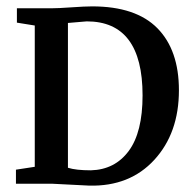

<svg xmlns="http://www.w3.org/2000/svg" viewBox="-20 -576 605 602"><path d="M30 0V-44L89 -53V-496L33 -505V-550H140Q162 -550 204 -553Q246 -556 269 -556Q406 -556 473.5 -487.5Q541 -419 541 -293Q541 -159 464 -75Q387 9 260 6Q146 0 142 0ZM193 -504V-50Q218 -42 265 -42Q340 -44 383.5 -102.5Q427 -161 427 -277Q427 -509 252 -509Q248 -509 193 -504Z"/></svg>

Font: Aikya SemiBold
Style: Regular
Weight: 600
Designer: Neelakash Kshetrimayum (Latin subset based on Merriweather by Eben Sorkin)
Foundry: Brand New Type
Version: Version 1.00 b005